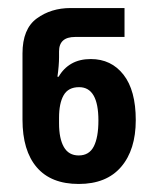

<svg xmlns="http://www.w3.org/2000/svg" viewBox="-20 -865 385 478"><path d="M176 -407Q107 -407 71.5 -448.5Q36 -490 36 -567V-732Q36 -793 71.5 -819Q107 -845 156 -845H290V-773H167Q127 -773 127 -737V-722Q127 -713 126 -700.5Q125 -688 123 -674H126Q138 -695 158 -706.5Q178 -718 206 -718Q257 -718 287.5 -679Q318 -640 318 -566Q318 -492 281.5 -449.5Q245 -407 176 -407ZM176 -478Q202 -478 213.5 -500.5Q225 -523 225 -565Q225 -648 177 -648Q150 -648 138.5 -628Q127 -608 127 -572V-558Q127 -520 139 -499Q151 -478 176 -478Z"/></svg>

Font: Noto Sans Georgian SemiCondensed SemiBold
Style: Regular
Weight: 600
Width: 4
Designer: Monotype Design Team, Akaki Razmadze
Foundry: Google LLC
Version: Version 2.005; ttfautohint (v1.8.4.7-5d5b)